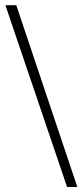

<svg xmlns="http://www.w3.org/2000/svg" viewBox="-20 -715 322 749"><path d="M241.7 14.6 1 -694.8H43.5L281.7 14.6Z"/></svg>

Font: Goda
Style: Regular
Weight: 400
Version: 1.0.5